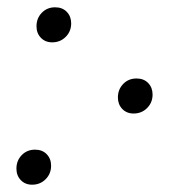

<svg xmlns="http://www.w3.org/2000/svg" viewBox="-20 -495 498 526"><path d="M303 -228Q303 -250 317.5 -265Q332 -280 354 -280Q374 -280 386 -267.5Q398 -255 398 -236Q398 -214 383 -199Q368 -184 346 -184Q327 -184 315 -196.5Q303 -209 303 -228ZM80 -423Q80 -445 94.5 -460Q109 -475 131 -475Q151 -475 163 -462.5Q175 -450 175 -431Q175 -409 160 -394Q145 -379 123 -379Q104 -379 92 -391.5Q80 -404 80 -423ZM25 -33Q25 -55 39.5 -70Q54 -85 76 -85Q96 -85 108 -72.5Q120 -60 120 -41Q120 -19 105 -4Q90 11 68 11Q49 11 37 -1.5Q25 -14 25 -33Z"/></svg>

Font: FiraGO Light
Style: Italic
Weight: 300
Italic angle: -8°
Designer: bBox Type GmbH
Foundry: bBox Type GmbH
Version: Version 1.001